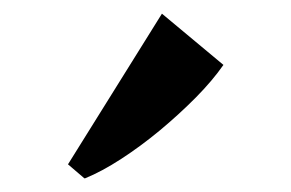

<svg xmlns="http://www.w3.org/2000/svg" viewBox="-20 -835 426 281"><path d="M103.5 -574 79.5 -594.5 217 -815 307 -740Q291 -717 266.5 -692.2Q242 -667.5 214 -644.2Q186 -621 157.5 -602.5Q129 -584 104.5 -574Z"/></svg>

Font: Merriweather 120pt
Style: Bold
Weight: 700
Designer: Eben Sorkin
Foundry: Eben Sorkin
Version: Version 2.100